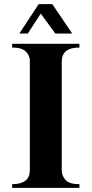

<svg xmlns="http://www.w3.org/2000/svg" viewBox="-20 -913 445 933"><path d="M366 -18V0H39V-18Q125 -18 125 -86V-618Q125 -643 105.5 -662.5Q86 -682 39 -682V-700H366V-682Q280 -682 280 -614V-86Q280 -59 298.5 -38.5Q317 -18 366 -18ZM234 -893 331 -750H249L178 -847L115 -750H74L168 -893Z"/></svg>

Font: Uncial Antiqua
Style: Regular
Weight: 400
Designer: Astigmatic (AOETI)
Foundry: Astigmatic (AOETI)
Version: Version 1.000